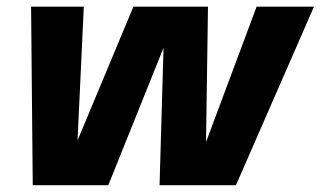

<svg xmlns="http://www.w3.org/2000/svg" viewBox="-20 -547 947 567"><path d="M76.7 0 71.8 -527.3H227.5L209 -132.3L374 -527.3H594.2L588.4 -127.4L737.8 -527.3H907.2L676.8 0H451.2L462.9 -405.8L299.8 0Z"/></svg>

Font: Schibsted Grotesk ExtraBold
Style: Italic
Weight: 800
Italic angle: -12°
Designer: Bakken & Baeck AS, Henrik Kongsvoll
Foundry: Schibsted ASA
Version: Version 1.100; ttfautohint (v1.8.4.7-5d5b);gftools[0.9.25]